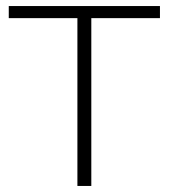

<svg xmlns="http://www.w3.org/2000/svg" viewBox="-20 -615 558 635"><path d="M236 0V-555H9V-595H509V-555H282V0Z"/></svg>

Font: Encode Sans SC SemiExpanded ExtraLight
Style: Regular
Weight: 250
Width: 6
Designer: Multiple Designers
Foundry: Impallari Type
Version: Version 3.002